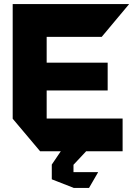

<svg xmlns="http://www.w3.org/2000/svg" viewBox="-20 -739 650 938"><path d="M176 0 42 -159V-160H579V0ZM42 -160V-719H208V-160ZM208 -297V-433H506V-297ZM208 -559V-719H610V-718L477 -559ZM233 66V65L277 0H400V1L339 66ZM338 178 233 137V66H339V178ZM339 179V102H459V103L415 179Z"/></svg>

Font: Foldit
Style: Bold
Weight: 700
Version: Version 1.003